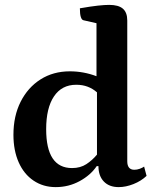

<svg xmlns="http://www.w3.org/2000/svg" viewBox="-20 -754 639 786"><path d="M208 12Q157 12 117.5 -14.5Q78 -41 56.5 -89.5Q35 -138 35 -202Q35 -279 64.5 -337.5Q94 -396 146 -429Q198 -462 266 -462Q322 -462 375 -442V-659L322 -671Q307 -674 307 -720Q353 -728 381 -731Q409 -734 427 -734Q465 -734 483 -718.5Q501 -703 501 -670V-94Q501 -59 530 -59Q541 -59 552 -63Q563 -67 570 -72L580 -34Q558 -13 526.5 -0.5Q495 12 466 12Q427 12 405 -11Q383 -34 383 -74H376Q351 -37 306 -12.5Q261 12 208 12ZM275 -66Q309 -66 333.5 -82Q358 -98 377 -121V-376Q360 -391 339 -399Q318 -407 292 -407Q233 -407 201 -359.5Q169 -312 169 -225Q169 -66 275 -66Z"/></svg>

Font: Petrona
Style: Bold
Weight: 700
Designer: Ringo R. Seeber
Foundry: Ringo R. Seeber
Version: Version 2.001; ttfautohint (v1.8.3)